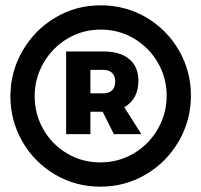

<svg xmlns="http://www.w3.org/2000/svg" viewBox="-20 -709 755 720"><path d="M696 -350Q696 -259 651 -180.5Q606 -102 528 -55.5Q450 -9 356 -9Q263 -9 185.5 -55Q108 -101 63.5 -179Q19 -257 19 -348Q19 -439 64 -517.5Q109 -596 186.5 -642.5Q264 -689 358 -689Q451 -689 528.5 -643.5Q606 -598 651 -520Q696 -442 696 -350ZM605 -350Q605 -417 572 -474Q539 -531 482.5 -564.5Q426 -598 358 -598Q289 -598 232.5 -564Q176 -530 143 -472.5Q110 -415 110 -348Q110 -281 142.5 -224Q175 -167 231.5 -133.5Q288 -100 356 -100Q425 -100 482 -134Q539 -168 572 -225.5Q605 -283 605 -350ZM446 -307 510 -206H407L365 -290H319V-206H228V-516H368Q430 -516 464.5 -487.5Q499 -459 499 -407Q499 -337 446 -307ZM319 -359H368Q389 -359 400.5 -370.5Q412 -382 412 -403Q412 -424 400.5 -435.5Q389 -447 368 -447H319Z"/></svg>

Font: Gontserrat ExtraBold
Style: Regular
Weight: 800
Designer: Julieta Ulanovsky
Foundry: Julieta Ulanovsky
Version: Version 6.001